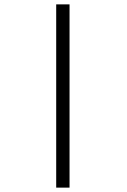

<svg xmlns="http://www.w3.org/2000/svg" viewBox="-20 -740 580 878"><path d="M237 -720H298V118H237Z"/></svg>

Font: 3270 Nerd Font
Style: Regular
Weight: 400
Monospace: yes
Version: Version 3.0.1;Nerd Fonts 3.3.0